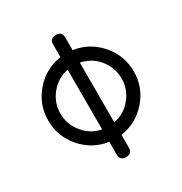

<svg xmlns="http://www.w3.org/2000/svg" viewBox="-140 -674 735 777"><g transform="rotate(-30 228.0 -285.5)"><path d="M428.2 -285.2Q428.2 -211.2 379.2 -154.8Q330.1 -98.4 256.6 -87.6V-28.6Q256.6 0 228.3 0Q199.7 0 199.7 -28.6V-87.6Q126.2 -98.4 77.4 -154.8Q28.6 -211.2 28.6 -285.2Q28.6 -359.4 77.4 -416Q126.2 -472.7 199.7 -483.2V-542.2Q199.7 -570.6 228.3 -570.6Q256.6 -570.6 256.6 -542.2V-483.2Q330.1 -472.7 379.2 -416Q428.2 -359.4 428.2 -285.2ZM371.1 -285.2Q371.1 -335.9 339 -375.5Q306.9 -415 256.6 -425V-145.8Q306.4 -155.5 338.7 -195.2Q371.1 -234.9 371.1 -285.2ZM199.7 -145.8V-425Q150.1 -415 117.8 -375.5Q85.4 -335.9 85.4 -285.2Q85.4 -234.9 117.8 -195.2Q150.1 -155.5 199.7 -145.8Z"/></g></svg>

Font: EnergyBar
Style: Regular
Weight: 400
Italic angle: -10°
Version: 1.0 2000-03-28